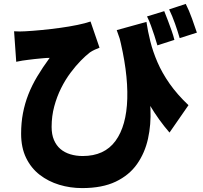

<svg xmlns="http://www.w3.org/2000/svg" viewBox="-20 -875 1040 982"><path d="M729 -763Q736 -715 749 -663Q762 -611 785.5 -556.5Q809 -502 847.5 -447Q886 -392 944 -337L847 -197Q793 -259 745.5 -338Q698 -417 656.5 -513Q615 -609 577 -721ZM52 -715Q81 -713 110 -715Q147 -717 193.5 -721.5Q240 -726 287.5 -732.5Q335 -739 376 -747.5Q417 -756 443 -765L489 -631Q478 -627 465 -621Q452 -615 440 -607Q419 -591 393 -564.5Q367 -538 340.5 -502.5Q314 -467 292.5 -424Q271 -381 257.5 -331Q244 -281 244 -226Q244 -187 256 -159Q268 -131 289 -113Q310 -95 339.5 -86Q369 -77 403 -77Q514 -77 570.5 -154Q627 -231 631 -371Q635 -511 587 -699L729 -476Q746 -398 749.5 -318Q753 -238 737 -165.5Q721 -93 681 -36Q641 21 572 54Q503 87 400 87Q339 87 283 70Q227 53 183 19Q139 -15 113.5 -67.5Q88 -120 88 -191Q88 -247 97.5 -296.5Q107 -346 125 -392Q143 -438 170.5 -484Q198 -530 234 -579Q219 -579 198 -577Q177 -575 157 -573Q137 -571 124 -569Q108 -567 94.5 -565Q81 -563 63 -559ZM820 -818Q829 -796 839 -769.5Q849 -743 858 -717.5Q867 -692 872 -671L785 -643Q778 -668 769.5 -693.5Q761 -719 752 -744Q743 -769 732 -791ZM930 -855Q947 -822 962 -780Q977 -738 987 -708L899 -680Q889 -715 875 -754.5Q861 -794 845 -827Z"/></svg>

Font: Noto Sans SC Thin Black
Style: Regular
Weight: 900
Version: Version 2.004-H2;hotconv 1.0.118;makeotfexe 2.5.65603